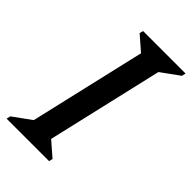

<svg xmlns="http://www.w3.org/2000/svg" viewBox="-238 -763 836 836"><g transform="rotate(45 180.0 -345.0)"><path d="M-25.5 0 -21.4 -18.3 98.2 -104.9 53.4 -39 195.4 -651 222.8 -584.2 120.7 -672.9 124.9 -690H386.6L382.4 -671.7L262.8 -585.1L307.7 -651L165.7 -39L138.2 -105.8L240.3 -17.1L236.1 0Z"/></g></svg>

Font: Platypi Light
Style: Italic
Weight: 300
Italic angle: -13°
Designer: David Sargent
Foundry: Bolt Cutter Type
Version: Version 1.200